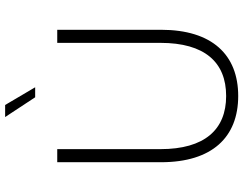

<svg xmlns="http://www.w3.org/2000/svg" viewBox="-120 -823 948 748"><g transform="rotate(-90 354.0 -449.0)"><path d="M354 5C514 5 612 -96 612 -296V-700H561V-298C561 -126 486 -42 354 -42C223 -42 147 -126 147 -298V-700H96V-296C96 -96 194 5 354 5ZM388 -786 319 -903H272L349 -786Z"/></g></svg>

Font: Chess Sans Light
Style: Regular
Weight: 300
Designer: Wolf Bōese
Foundry: Wolf Bōese
Version: Version 7.223;Glyphs 3.3 (3306)